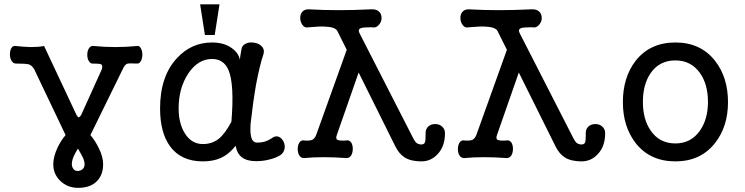

<svg xmlns="http://www.w3.org/2000/svg" viewBox="-20 -738 3490 899"><path d="M346.7 141.6Q403.3 141.6 434.6 109.4Q462.9 80.1 462.9 31.2Q462.9 -3.9 442.4 -44.9Q425.8 -79.1 403.3 -105.5L554.7 -414.1Q563.5 -434.6 575.2 -439.5Q585 -442.4 621.1 -440.4Q632.8 -439.5 639.6 -452.1Q646.5 -464.8 646.5 -482.4Q646.5 -500 639.6 -511.7Q632.8 -525.4 621.1 -522.5Q569.3 -517.6 520.5 -517.6Q468.8 -517.6 419.9 -522.5Q405.3 -525.4 396.5 -511.7Q388.7 -500 388.7 -481.4Q388.7 -462.9 396.5 -451.2Q405.3 -437.5 419.9 -440.4Q446.3 -440.4 454.1 -436.5Q461.9 -431.6 457 -414.1L359.4 -198.2Q351.6 -188.5 348.6 -188.5Q345.7 -188.5 338.9 -198.2L186.5 -522.5Q160.2 -517.6 123 -517.6Q90.8 -518.6 54.7 -522.5Q41 -525.4 33.2 -512.7Q26.4 -501 26.4 -483.4Q26.4 -465.8 34.2 -453.1Q42 -439.5 56.6 -440.4Q100.6 -440.4 115.2 -436.5Q127.9 -432.6 139.6 -415L287.1 -105.5Q264.6 -79.1 249 -45.9Q229.5 -3.9 229.5 31.2Q229.5 76.2 260.7 107.4Q294.9 141.6 346.7 141.6ZM344.7 -42 346.7 -39.1Q362.3 -12.7 367.2 -2Q376 15.6 376 32.2Q376 43.9 368.2 52.7Q358.4 62.5 342.8 62.5Q329.1 62.5 322.3 50.8Q316.4 42 316.4 31.2Q316.4 14.6 324.2 -3.9Q330.1 -18.6 344.7 -42Z M1213.9 -485.4Q1196.3 -433.6 1178.7 -340.8Q1164.1 -255.9 1153.3 -158.2Q1150.4 -112.3 1157.2 -92.8Q1164.1 -70.3 1184.6 -70.3Q1203.1 -70.3 1216.8 -74.2Q1234.4 -79.1 1253.9 -91.8Q1269.5 -103.5 1285.2 -97.7Q1298.8 -91.8 1307.6 -75.2Q1315.4 -58.6 1312.5 -42Q1308.6 -22.5 1293 -11.7Q1268.6 2.9 1237.3 9.8Q1210.9 16.6 1178.7 16.6Q1136.7 16.6 1113.3 -1Q1089.8 -18.6 1083 -55.7Q1051.8 -14.6 1010.7 2.9Q976.6 17.6 929.7 17.6Q828.1 17.6 776.4 -52.7Q729.5 -117.2 729.5 -230.5Q729.5 -380.9 808.6 -465.8Q876 -539.1 972.7 -539.1Q1029.3 -539.1 1065.4 -512.7Q1096.7 -490.2 1103.5 -458L1104.5 -471.7L1110.4 -505.9Q1112.3 -525.4 1131.8 -534.2Q1148.4 -542 1170.9 -538.1Q1193.4 -534.2 1206.1 -520.5Q1219.7 -505.9 1213.9 -485.4ZM972.7 -461.9Q907.2 -461.9 861.3 -393.6Q816.4 -325.2 816.4 -230.5Q816.4 -160.2 845.7 -113.3Q877 -63.5 929.7 -63.5Q972.7 -63.5 1003.9 -87.9Q1034.2 -112.3 1063.5 -168Q1078.1 -342.8 1049.8 -410.2Q1027.3 -461.9 972.7 -461.9ZM1007.8 -717.8H917L939.5 -574.2H985.4Z M1460.9 -107.4Q1454.1 -89.8 1443.4 -84Q1432.6 -78.1 1406.2 -80.1Q1390.6 -84 1381.8 -70.3Q1374 -58.6 1374 -40Q1374 -21.5 1381.8 -9.8Q1390.6 3.9 1406.2 2Q1445.3 -2 1496.1 -2Q1546.9 -2 1599.6 2Q1614.3 3.9 1624 -9.8Q1631.8 -22.5 1631.8 -41Q1631.8 -59.6 1624 -71.3Q1614.3 -84 1599.6 -80.1Q1567.4 -78.1 1558.6 -84Q1550.8 -89.8 1557.6 -107.4L1659.2 -398.4L1830.1 -54.7Q1847.7 -17.6 1876 0Q1905.3 17.6 1953.1 17.6Q1998 17.6 2029.3 -16.6Q2063.5 -52.7 2063.5 -114.3Q2063.5 -134.8 2048.8 -146.5Q2036.1 -157.2 2017.6 -157.2Q1999 -157.2 1986.3 -146.5Q1972.7 -134.8 1972.7 -115.2V-103.5Q1972.7 -79.1 1969.7 -72.3Q1966.8 -61.5 1953.1 -61.5Q1935.5 -61.5 1925.8 -73.2Q1918.9 -81.1 1904.3 -111.3L1663.1 -583Q1654.3 -601.6 1670.9 -606.4Q1680.7 -610.4 1717.8 -610.4L1730.5 -609.4Q1745.1 -609.4 1755.9 -624Q1766.6 -636.7 1766.6 -653.3Q1766.6 -671.9 1755.9 -682.6Q1742.2 -696.3 1716.8 -694.3Q1635.7 -690.4 1565.4 -690.4Q1495.1 -690.4 1426.8 -694.3Q1405.3 -695.3 1394.5 -681.6Q1384.8 -669.9 1385.7 -651.4Q1386.7 -634.8 1395.5 -622.1Q1405.3 -608.4 1418 -609.4L1426.8 -610.4Q1477.5 -615.2 1503.9 -613.3Q1549.8 -611.3 1559.6 -592.8L1603.5 -504.9Z M2210.9 -107.4Q2204.1 -89.8 2193.4 -84Q2182.6 -78.1 2156.2 -80.1Q2140.6 -84 2131.8 -70.3Q2124 -58.6 2124 -40Q2124 -21.5 2131.8 -9.8Q2140.6 3.9 2156.2 2Q2195.3 -2 2246.1 -2Q2296.9 -2 2349.6 2Q2364.3 3.9 2374 -9.8Q2381.8 -22.5 2381.8 -41Q2381.8 -59.6 2374 -71.3Q2364.3 -84 2349.6 -80.1Q2317.4 -78.1 2308.6 -84Q2300.8 -89.8 2307.6 -107.4L2409.2 -398.4L2580.1 -54.7Q2597.7 -17.6 2626 0Q2655.3 17.6 2703.1 17.6Q2748 17.6 2779.3 -16.6Q2813.5 -52.7 2813.5 -114.3Q2813.5 -134.8 2798.8 -146.5Q2786.1 -157.2 2767.6 -157.2Q2749 -157.2 2736.3 -146.5Q2722.7 -134.8 2722.7 -115.2V-103.5Q2722.7 -79.1 2719.7 -72.3Q2716.8 -61.5 2703.1 -61.5Q2685.5 -61.5 2675.8 -73.2Q2668.9 -81.1 2654.3 -111.3L2413.1 -583Q2404.3 -601.6 2420.9 -606.4Q2430.7 -610.4 2467.8 -610.4L2480.5 -609.4Q2495.1 -609.4 2505.9 -624Q2516.6 -636.7 2516.6 -653.3Q2516.6 -671.9 2505.9 -682.6Q2492.2 -696.3 2466.8 -694.3Q2385.7 -690.4 2315.4 -690.4Q2245.1 -690.4 2176.8 -694.3Q2155.3 -695.3 2144.5 -681.6Q2134.8 -669.9 2135.7 -651.4Q2136.7 -634.8 2145.5 -622.1Q2155.3 -608.4 2168 -609.4L2176.8 -610.4Q2227.5 -615.2 2253.9 -613.3Q2299.8 -611.3 2309.6 -592.8L2353.5 -504.9Z M3142.6 -539.1Q3023.4 -539.1 2956.1 -453.1Q2896.5 -376 2896.5 -259.8Q2896.5 -145.5 2956.1 -68.4Q3023.4 17.6 3142.6 17.6Q3260.7 17.6 3328.1 -68.4Q3388.7 -145.5 3388.7 -259.8Q3388.7 -376 3328.1 -453.1Q3260.7 -539.1 3142.6 -539.1ZM3142.6 -455.1Q3215.8 -455.1 3257.8 -395.5Q3294.9 -342.8 3294.9 -260.7Q3294.9 -180.7 3257.8 -127Q3215.8 -66.4 3142.6 -66.4Q3067.4 -66.4 3026.4 -127Q2990.2 -179.7 2990.2 -260.7Q2990.2 -342.8 3026.4 -395.5Q3067.4 -455.1 3142.6 -455.1Z"/></svg>

Font: Gungsuh
Style: Regular
Weight: 400
Version: Version 2.21